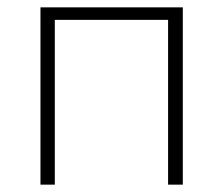

<svg xmlns="http://www.w3.org/2000/svg" viewBox="-20 -502 607 522"><path d="M477 -482V0H437V-482ZM129 -482V0H90V-482ZM445 -482V-448H124V-482Z"/></svg>

Font: Exo 2 ExtraLight
Style: Regular
Weight: 250
Designer: Natanael Gama
Foundry: Natanael Gama
Version: Version 2.010